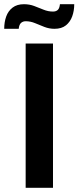

<svg xmlns="http://www.w3.org/2000/svg" viewBox="-46 -893 373 913"><path d="M76 0V-686H206V0ZM-26 -756Q-26 -788 -16.5 -814.5Q-7 -841 14 -857Q35 -873 68 -873Q94 -873 116.5 -864.5Q139 -856 161 -847Q183 -838 206 -838Q220 -838 228.5 -845.5Q237 -853 239 -873H307Q307 -842 297.5 -815.5Q288 -789 267.5 -772.5Q247 -756 213 -756Q188 -756 165 -765Q142 -774 120.5 -783Q99 -792 76 -792Q63 -792 54 -784Q45 -776 43 -756Z"/></svg>

Font: Archivo SemiBold SemiBold
Style: Regular
Weight: 600
Version: Version 2.001